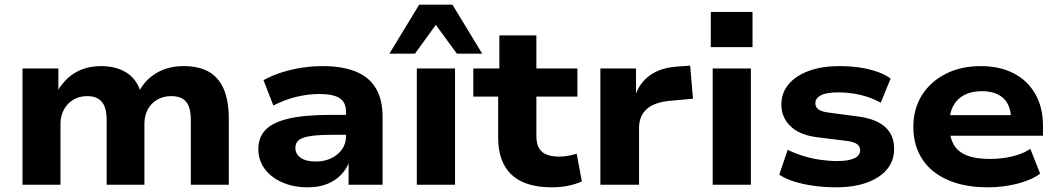

<svg xmlns="http://www.w3.org/2000/svg" viewBox="-20 -788 4507 819"><path d="M76 0V-496H229V-397H224Q243 -431 270 -455.5Q297 -480 332.5 -493Q368 -506 411 -506Q474 -506 517.5 -479.5Q561 -453 579 -399H574Q599 -448 648 -477Q697 -506 764 -506Q827 -506 869.5 -482.5Q912 -459 934 -409Q956 -359 956 -280V0H794V-275Q794 -330 774 -354Q754 -378 711 -378Q676 -378 650 -362.5Q624 -347 610 -320.5Q596 -294 596 -260V0H435V-275Q435 -330 414 -354Q393 -378 352 -378Q317 -378 291.5 -362Q266 -346 252 -319.5Q238 -293 238 -260V0Z M1292 11Q1231 11 1183 -10.5Q1135 -32 1108.5 -68.5Q1082 -105 1082 -152Q1082 -202 1112.5 -234Q1143 -266 1211 -282Q1279 -298 1393 -298H1475V-213H1398Q1354 -213 1323.5 -210Q1293 -207 1274.5 -200.5Q1256 -194 1248 -183.5Q1240 -173 1240 -157Q1240 -131 1262.5 -115Q1285 -99 1327 -99Q1363 -99 1392 -112.5Q1421 -126 1438.5 -150.5Q1456 -175 1456 -206V-311Q1456 -352 1428.5 -369.5Q1401 -387 1342 -387Q1294 -387 1244.5 -375Q1195 -363 1146 -338L1104 -446Q1138 -465 1179.5 -478.5Q1221 -492 1266.5 -499Q1312 -506 1356 -506Q1440 -506 1497 -483Q1554 -460 1583 -412Q1612 -364 1612 -288V0H1467V-102H1471Q1459 -67 1434.5 -42Q1410 -17 1375 -3Q1340 11 1292 11Z M1758 0V-496H1921V0ZM1641 -559 1768 -768H1910L2037 -559H1929L1839 -682L1750 -559Z M2334 11Q2219 11 2162 -43Q2105 -97 2105 -200V-376H1999V-496H2110V-637H2268V-496H2443V-376H2268V-207Q2268 -162 2291.5 -141Q2315 -120 2366 -120Q2385 -120 2403.5 -123.5Q2422 -127 2440 -132L2462 -14Q2435 -2 2403 4.5Q2371 11 2334 11Z M2541 0V-496H2693V-371H2687Q2704 -431 2750 -465Q2796 -499 2868 -504L2924 -508L2936 -367L2838 -358Q2771 -352 2738.5 -322.5Q2706 -293 2706 -243V0Z M3012 -587V-737H3190V-587ZM3020 0V-496H3183V0Z M3546 11Q3496 11 3450.5 4.5Q3405 -2 3368 -13.5Q3331 -25 3304 -43L3340 -149Q3370 -134 3405.5 -123Q3441 -112 3478.5 -106.5Q3516 -101 3550 -101Q3598 -101 3623.5 -112.5Q3649 -124 3649 -147Q3649 -164 3635.5 -173.5Q3622 -183 3592 -187L3462 -203Q3389 -213 3351 -250.5Q3313 -288 3313 -342Q3313 -391 3343 -427.5Q3373 -464 3428.5 -485Q3484 -506 3562 -506Q3607 -506 3647.5 -500Q3688 -494 3722 -482Q3756 -470 3779 -453L3737 -350Q3712 -364 3682 -374Q3652 -384 3620 -389Q3588 -394 3557 -394Q3505 -394 3481.5 -381.5Q3458 -369 3458 -348Q3458 -332 3470.5 -322Q3483 -312 3513 -308L3641 -291Q3717 -281 3755.5 -246.5Q3794 -212 3794 -153Q3794 -102 3763.5 -65.5Q3733 -29 3677.5 -9Q3622 11 3546 11Z M4194 11Q4094 11 4022.5 -20.5Q3951 -52 3913.5 -110Q3876 -168 3876 -247Q3876 -323 3912 -381Q3948 -439 4013 -472.5Q4078 -506 4164 -506Q4244 -506 4303.5 -475.5Q4363 -445 4396 -387.5Q4429 -330 4429 -250V-209H4008V-297H4310L4293 -280Q4292 -339 4260 -369Q4228 -399 4168 -399Q4124 -399 4093.5 -383Q4063 -367 4046.5 -337Q4030 -307 4030 -264V-253Q4030 -204 4047.5 -172.5Q4065 -141 4103 -125.5Q4141 -110 4202 -110Q4251 -110 4296.5 -120.5Q4342 -131 4375 -153L4417 -47Q4378 -19 4318 -4Q4258 11 4194 11Z"/></svg>

Font: Nunito Sans 10pt SemiExpanded ExtraBold
Style: Regular
Weight: 800
Width: 6
Designer: Vernon Adams
Foundry: Vernon Adams
Version: Version 3.101;gftools[0.9.27]